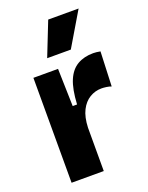

<svg xmlns="http://www.w3.org/2000/svg" viewBox="-144 -836 698 908"><g transform="rotate(-20 205.0 -381.5)"><path d="M55 0V-266V-528H179L184 -339H206Q210 -415 228.5 -458.5Q247 -502 280.5 -521.5Q314 -541 360 -541Q368 -541 377 -540Q386 -539 396 -537L389 -363Q379 -367 365 -369Q351 -371 340 -371Q308 -371 280.5 -354.5Q253 -338 236 -304.5Q219 -271 217 -218V0ZM267 -593H148L215 -763H368Z"/></g></svg>

Font: Bricolage Grotesque SemiCondensed ExtraBold
Style: Regular
Weight: 800
Width: 4
Designer: Mathieu Triay
Foundry: Atelier Triay
Version: Version 1.001;gftools[0.9.33.dev8+g029e19f]